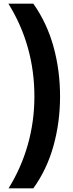

<svg xmlns="http://www.w3.org/2000/svg" viewBox="-20 -819 402 1055"><path d="M310 -289Q310 -148 274 -18Q238 112 163 216H27Q97 103 133 -24.5Q169 -152 169 -289Q169 -429 133 -557Q97 -685 26 -799H163Q238 -693 274 -562.5Q310 -432 310 -289Z"/></svg>

Font: Noto Sans Sinhala SemiCondensed ExtraBold
Style: Regular
Weight: 800
Width: 4
Designer: Jelle Bosma - Monotype Design Team
Foundry: Monotype Imaging Inc.
Version: Version 2.006; ttfautohint (v1.8.4.7-5d5b)